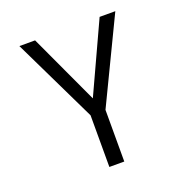

<svg xmlns="http://www.w3.org/2000/svg" viewBox="-126 -816 901 931"><g transform="rotate(-20 325.0 -350.0)"><path d="M282 0V-266.5L72.5 -700H153.5L320.5 -340L486.5 -700H567.5L359 -266.5V0Z"/></g></svg>

Font: Trispace Thin Light
Style: Regular
Weight: 300
Version: Version 1.210